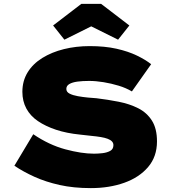

<svg xmlns="http://www.w3.org/2000/svg" viewBox="-20 -957 909 987"><path d="M447 10Q358 10 286.5 -6Q215 -22 157.5 -48Q100 -74 54 -105L151 -267Q232 -212 315.5 -189.5Q399 -167 463 -167Q483 -167 506 -169.5Q529 -172 546 -181Q563 -190 563 -211Q563 -222 555.5 -230Q548 -238 533.5 -243.5Q519 -249 498 -252.5Q477 -256 450.5 -258.5Q424 -261 392 -265Q322 -272 268 -290Q214 -308 175 -334.5Q136 -361 115.5 -399Q95 -437 95 -485Q95 -541 122 -585Q149 -629 197.5 -659Q246 -689 308.5 -704.5Q371 -720 441 -720Q519 -720 579 -706.5Q639 -693 683.5 -671.5Q728 -650 757 -627L658 -487Q628 -505 590 -516.5Q552 -528 512.5 -534.5Q473 -541 438 -541Q404 -541 378 -537.5Q352 -534 336.5 -525Q321 -516 321 -500Q321 -484 338 -475.5Q355 -467 380.5 -462.5Q406 -458 432 -455.5Q458 -453 476 -452Q534 -445 590 -434Q646 -423 690.5 -400.5Q735 -378 761 -337Q787 -296 787 -230Q787 -152 741.5 -98.5Q696 -45 619 -17.5Q542 10 447 10ZM311 -753 253 -826 398 -937H500L645 -826L587 -753L434 -829H464Z"/></svg>

Font: Lexend Peta Black
Style: Regular
Weight: 900
Version: Version 1.007